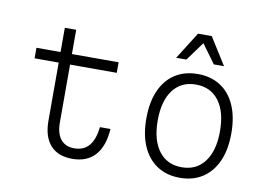

<svg xmlns="http://www.w3.org/2000/svg" viewBox="-87 -978 1573 1130"><g transform="rotate(10 700.0 -413.0)"><path d="M299 -738V-593H578V-530H299V-185Q299 -119 327 -84Q355 -49 408 -49Q465 -49 496.5 -86.5Q528 -124 536 -198H599Q592 -94 543.5 -40Q495 14 407 14Q321 14 276 -37Q231 -88 231 -183V-530H87V-593H231V-738Z M1050 14Q971 14 914 -23.5Q857 -61 826.5 -130Q796 -199 796 -296Q796 -393 826.5 -462.5Q857 -532 914 -569Q971 -606 1050 -606Q1129 -606 1186 -569Q1243 -532 1273.5 -462.5Q1304 -393 1304 -296Q1304 -199 1273.5 -130Q1243 -61 1186 -23.5Q1129 14 1050 14ZM1050 -49Q1138 -49 1187 -114.5Q1236 -180 1236 -296Q1236 -413 1187 -478Q1138 -543 1050 -543Q962 -543 913 -478Q864 -413 864 -296Q864 -180 913 -114.5Q962 -49 1050 -49ZM907 -678 1009 -840H1091L1193 -678H1132L1032 -815H1068L968 -678Z"/></g></svg>

Font: Martian Mono SemiExpanded ExtraLight
Style: Regular
Weight: 250
Monospace: yes
Version: Version 0.930